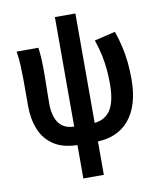

<svg xmlns="http://www.w3.org/2000/svg" viewBox="-88 -694 777 941"><g transform="rotate(-10 300.0 -223.5)"><path d="M259 12Q182 12 135 -18Q88 -48 66.5 -100.5Q45 -153 45 -218V-348Q45 -378 43.5 -415Q42 -452 36 -491H144Q148 -466 149.5 -436.5Q151 -407 151 -373Q151 -348 150.5 -317Q150 -286 149.5 -257.5Q149 -229 149 -210Q149 -173 159.5 -143Q170 -113 193 -96.5Q216 -80 254 -80ZM339 12V-80Q397 -80 428 -121.5Q459 -163 459 -257Q459 -292 456 -326Q453 -360 445.5 -397Q438 -434 423 -478L527 -503Q541 -463 550 -423.5Q559 -384 563 -344Q567 -304 567 -261Q567 -130 508 -59Q449 12 339 12ZM250 178V-625H352V178Z"/></g></svg>

Font: Source Code Pro SemiBold
Style: Regular
Weight: 600
Monospace: yes
Designer: Paul D. Hunt, Teo Tuominen
Foundry: Adobe Systems Incorporated
Version: Version 1.018;hotconv 1.0.116;makeotfexe 2.5.65601